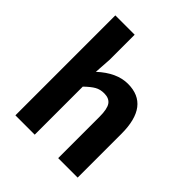

<svg xmlns="http://www.w3.org/2000/svg" viewBox="-194 -829 955 955"><g transform="rotate(45 283.5 -351.5)"><path d="M68 0V-703H204V-528L198 -436Q275 -507 353 -507Q506 -507 506 -308V0H369V-291Q369 -346 353.5 -368Q338 -390 303 -390Q275 -390 254 -378Q233 -366 204 -338V0Z"/></g></svg>

Font: Assistant
Style: Bold
Weight: 700
Designer: Hebrew By Ben Nathan, Latin by Paul Hunt
Version: Version 2.001;PS 002.001;hotconv 1.0.88;makeotf.lib2.5.64775